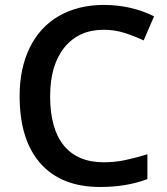

<svg xmlns="http://www.w3.org/2000/svg" viewBox="-20 -744 674 774"><path d="M397.9 -624Q297.4 -624 239.7 -552.7Q182.1 -481.4 182.1 -356Q182.1 -224.6 237.5 -157.2Q293 -89.8 397.9 -89.8Q443.4 -89.8 485.8 -98.9Q528.3 -107.9 574.2 -122.1V-22Q490.2 9.8 383.8 9.8Q227.1 9.8 143.1 -85.2Q59.1 -180.2 59.1 -356.9Q59.1 -468.3 99.9 -551.8Q140.6 -635.3 217.8 -679.7Q294.9 -724.1 398.9 -724.1Q508.3 -724.1 601.1 -678.2L559.1 -581.1Q522.9 -598.1 482.7 -611.1Q442.4 -624 397.9 -624Z"/></svg>

Font: f1_58959          
Style: Regular
Weight: 600
Foundry: Ascender Corporation
Version: Version 1.10